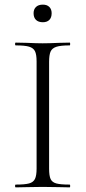

<svg xmlns="http://www.w3.org/2000/svg" viewBox="-20 -809 370 829"><path d="M281 -12Q283 -12 283 -6Q283 0 281 0Q251 0 234 -1L164 -2L97 -1Q79 0 48 0Q45 0 45 -6Q45 -12 48 -12Q87 -12 105.5 -17Q124 -22 131 -36.5Q138 -51 138 -81V-544Q138 -574 131 -588Q124 -602 105.5 -607.5Q87 -613 48 -613Q45 -613 45 -619Q45 -625 48 -625L97 -624Q139 -622 164 -622Q192 -622 234 -624L281 -625Q283 -625 283 -619Q283 -613 281 -613Q242 -613 223.5 -607Q205 -601 198.5 -586.5Q192 -572 192 -542V-81Q192 -50 198.5 -36Q205 -22 223 -17Q241 -12 281 -12ZM125 -752Q125 -769 135.5 -779Q146 -789 165 -789Q183 -789 193 -779Q203 -769 203 -752Q203 -733 193 -723Q183 -713 165 -713Q146 -713 135.5 -723Q125 -733 125 -752Z"/></svg>

Font: Cormorant Unicase Light
Style: Regular
Weight: 300
Designer: Christian Thalmann (Catharsis Fonts)
Foundry: Catharsis Fonts
Version: Version 4.000